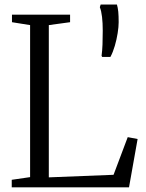

<svg xmlns="http://www.w3.org/2000/svg" viewBox="-20 -806 626 826"><path d="M30.5 0V-32.5L109.5 -44V-698L31.5 -710.5V-743H281.5V-710.5L190 -698V-43L468.5 -54L529.5 -216L572 -208L535 0ZM455 -561H419.5L417 -566Q420 -588.5 421 -615.5Q422 -642.5 422 -674Q422 -707 419 -733Q416 -759 409.5 -775L413 -786.5H483Q487 -773.5 488.8 -755.5Q490.5 -737.5 490.5 -710.5Q490.5 -690.5 486.2 -663.5Q482 -636.5 474 -609Q466 -581.5 455 -561Z"/></svg>

Font: Merriweather 72pt Light
Style: Regular
Weight: 300
Version: Version 2.100